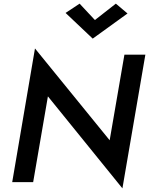

<svg xmlns="http://www.w3.org/2000/svg" viewBox="-20 -1000 818 1054"><path d="M501 -890 417 -980 340 -929 489 -788 680 -926 616 -980ZM663 -700 582 -230 172 -734 47 0H162L243 -471L652 34L778 -700Z"/></svg>

Font: Jost Medium
Style: Italic
Weight: 500
Italic angle: -5°
Version: Version 3.710